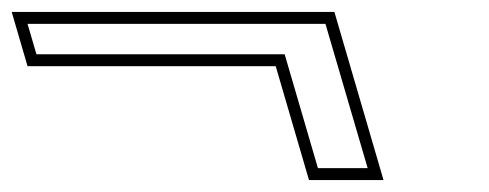

<svg xmlns="http://www.w3.org/2000/svg" viewBox="-126 -302 820 322"><path d="M-79.8 -191H336.4L392.2 0H517.2L434.8 -282H-106.4ZM-64.9 -211 -79.8 -262H419.8L490.6 -20H407.2L351.4 -211Z"/></svg>

Font: Din Kursivschrift
Style: BreitLeftGho
Weight: 400
Version: Version 1.089